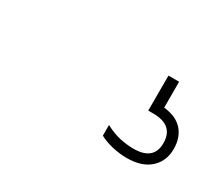

<svg xmlns="http://www.w3.org/2000/svg" viewBox="-53 -123 506 437"><g transform="rotate(30 200.0 95.0)"><path d="M301 200Q283 200 263.2 195.5Q243.5 191 229 183V155Q249.5 166 268.2 170Q287 174 304 174Q357 174 357 129Q357 82 303 82H290V-10H318V58Q351 61.5 367.5 80.2Q384 99 384 129Q384 160.5 362.5 180.2Q341 200 301 200Z"/></g></svg>

Font: Encode Sans Condensed Thin
Style: Regular
Weight: 100
Width: 3
Designer: Multiple Designers
Foundry: Impallari Type
Version: Version 3.000; ttfautohint (v1.8.3) -l 8 -r 50 -G 200 -x 14 